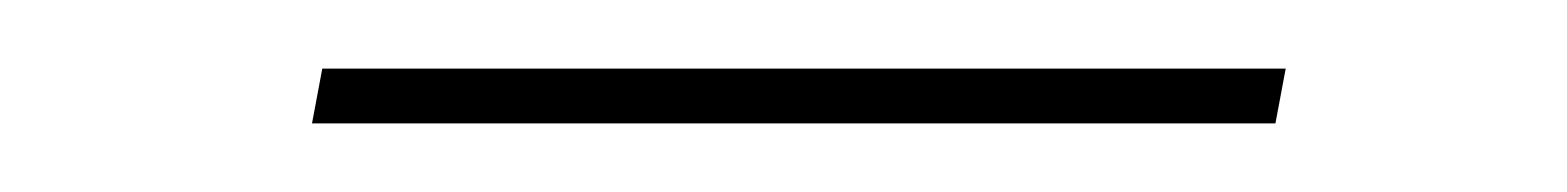

<svg xmlns="http://www.w3.org/2000/svg" viewBox="-20 -298 457 56"><path d="M355 -278 352 -262H71L74 -278Z"/></svg>

Font: Elaine Sans Thin
Style: Italic
Weight: 250
Italic angle: -13°
Designer: Wei Huang
Foundry: Wei Huang
Version: Version 2.001;December 24, 2019;FontCreator 12.0.0.2547 64-b